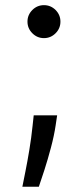

<svg xmlns="http://www.w3.org/2000/svg" viewBox="-20 -547 320 745"><path d="M201.7 -99.4 196 -61.1Q190 -20.6 177.7 25.6Q165.5 71.7 152.3 112.6Q139.2 153.4 130.7 177.6H66.8Q71.4 154.8 78.8 117.5Q86.3 80.3 93.9 34.3Q101.6 -11.7 106.5 -59.7L110.8 -99.4ZM150.6 -399.1Q124.3 -399.1 105.5 -418Q86.6 -436.8 86.6 -463.1Q86.6 -489.3 105.5 -508.2Q124.3 -527 150.6 -527Q176.8 -527 195.7 -508.2Q214.5 -489.3 214.5 -463.1Q214.5 -436.8 195.7 -418Q176.8 -399.1 150.6 -399.1Z"/></svg>

Font: Inter UI
Style: Regular
Weight: 400
Designer: Rasmus Andersson
Foundry: rsms
Version: 3.2;8d6f07862